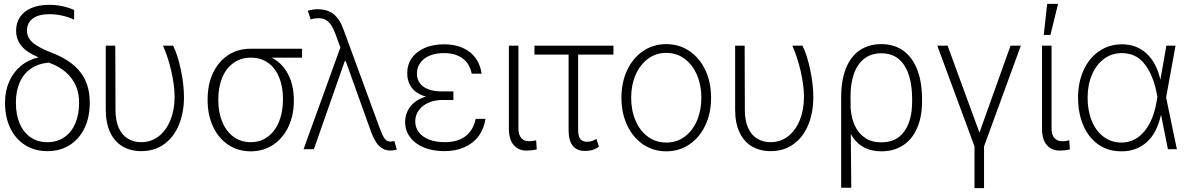

<svg xmlns="http://www.w3.org/2000/svg" viewBox="-20 -764 6091 983"><path d="M231.4 -739.3Q298.8 -739.3 359.4 -712.9V-663.1Q332.5 -676.3 299.6 -683.8Q266.6 -691.4 232.4 -691.4Q177.7 -691.4 147.9 -669.2Q118.2 -647 118.2 -606.4Q118.2 -584.5 129.6 -566.2Q141.1 -547.9 169.4 -530Q197.8 -512.2 247.1 -493.2Q346.2 -454.6 392.8 -392.8Q439.5 -331.1 439.5 -241.2V-235.4Q439.5 -164.1 412.8 -108.4Q386.2 -52.7 337.2 -21.5Q288.1 9.8 222.7 9.8Q157.2 9.8 108.2 -21.5Q59.1 -52.7 32.5 -108.4Q5.9 -164.1 5.9 -235.4V-241.2Q5.9 -298.8 27.1 -346.7Q48.3 -394.5 86.4 -426.3Q124.5 -458 174.8 -469.7V-471.7Q118.2 -495.1 90.3 -528.3Q62.5 -561.5 62.5 -607.4Q62.5 -647.9 82.8 -677.5Q103 -707 141.1 -723.1Q179.2 -739.3 231.4 -739.3ZM222.7 -36.1Q272.9 -36.1 309.6 -61.5Q346.2 -86.9 365.5 -132.1Q384.8 -177.2 384.8 -235.4V-241.2Q384.8 -311.5 345.2 -364Q305.7 -416.5 229.5 -443.4Q174.8 -438.5 137.2 -411.9Q99.6 -385.3 80.6 -341.3Q61.5 -297.4 61.5 -241.2V-235.4Q61.5 -177.2 80.6 -132.1Q99.6 -86.9 136 -61.5Q172.4 -36.1 222.7 -36.1Z M570.3 -530.3 571.3 -201.2Q571.3 -146 588.1 -108.9Q605 -71.8 634.8 -54Q664.6 -36.1 703.1 -36.1Q753.9 -36.1 792.7 -66.4Q831.5 -96.7 852.8 -149.7Q874 -202.6 874 -268.6Q873.5 -328.6 856.7 -401.1Q839.8 -473.6 814.5 -530.3H866.2Q889.2 -484.9 905.5 -408.7Q921.9 -332.5 921.9 -266.6Q921.9 -189.5 896.7 -126.7Q871.6 -64 822 -27.1Q772.5 9.8 703.1 9.8Q648.9 9.8 607.9 -14.2Q566.9 -38.1 544.2 -85.9Q521.5 -133.8 521.5 -203.1V-530.3Z M1263.7 -514.6H1526.4V-468.8H1371.1Q1425.8 -440.4 1455.1 -383.8Q1484.4 -327.1 1484.4 -252V-247.1Q1484.4 -174.8 1457 -116Q1429.7 -57.1 1379.4 -23.2Q1329.1 10.7 1263.7 10.7Q1198.2 10.7 1147.9 -23.2Q1097.7 -57.1 1070.3 -116.7Q1043 -176.3 1043 -251V-256.8Q1043 -330.6 1070.1 -389.2Q1097.2 -447.8 1147.2 -481.2Q1197.3 -514.6 1263.7 -514.6ZM1263.7 -36.1Q1314.5 -36.1 1351.8 -64.5Q1389.2 -92.8 1408.9 -142.1Q1428.7 -191.4 1428.7 -253.9V-259.8Q1428.7 -319.3 1409.7 -366.7Q1390.6 -414.1 1353.8 -441.4Q1316.9 -468.8 1264.6 -468.8Q1212.4 -468.8 1174.6 -441.2Q1136.7 -413.6 1117.2 -365.2Q1097.7 -316.9 1097.7 -256.8V-251Q1097.7 -189.5 1117.7 -140.6Q1137.7 -91.8 1175.3 -64Q1212.9 -36.1 1263.7 -36.1Z M1879.9 -88.9 1750 -451.2H1745.1L1586.9 0H1534.2L1722.7 -521L1696.3 -592.8Q1680.7 -634.3 1661.1 -652.6Q1641.6 -670.9 1611.3 -670.9Q1593.8 -670.9 1570.3 -665L1555.7 -709Q1581.1 -716.8 1608.4 -716.8Q1657.7 -715.8 1688.7 -691.2Q1719.7 -666.5 1739.3 -611.3L1923.8 -108.4Q1938 -69.8 1949.2 -54.4Q1960.4 -39.1 1978.5 -39.1Q1982.9 -39.1 1988.3 -40Q1993.7 -41 1999 -42L2011.7 2Q1993.7 6.8 1978.5 6.8Q1945.3 6.8 1922.1 -15.4Q1898.9 -37.6 1879.9 -88.9Z M2160.6 -269.5Q2111.3 -283.7 2088.1 -314.9Q2064.9 -346.2 2064.9 -388.7Q2064.9 -433.6 2088.6 -467Q2112.3 -500.5 2155 -518.8Q2197.8 -537.1 2253.4 -537.1Q2333.5 -537.1 2384.3 -498Q2435.1 -459 2445.8 -386.7H2395Q2384.8 -438.5 2348.1 -465.3Q2311.5 -492.2 2253.4 -492.2Q2211.4 -492.2 2180.2 -479.2Q2148.9 -466.3 2131.8 -442.6Q2114.7 -418.9 2114.7 -387.7Q2114.7 -344.2 2148.2 -320.1Q2181.6 -295.9 2243.7 -295.9H2301.3V-252H2243.7Q2205.1 -252 2173.6 -238Q2142.1 -224.1 2124 -199.2Q2106 -174.3 2106 -142.6Q2106 -110.8 2124.3 -86.9Q2142.6 -63 2176.5 -49.6Q2210.4 -36.1 2256.3 -36.1Q2389.2 -36.1 2415.5 -155.3H2465.3Q2458.5 -106 2431.4 -68.6Q2404.3 -31.2 2359.1 -10.7Q2314 9.8 2254.4 9.8Q2195.3 9.8 2149.9 -9Q2104.5 -27.8 2079.3 -61.8Q2054.2 -95.7 2054.2 -138.7Q2054.2 -184.1 2081.1 -218.8Q2107.9 -253.4 2160.6 -269.5Z M2634.3 -530.3V-104.5Q2634.3 -73.2 2649.2 -57.1Q2664.1 -41 2687 -41Q2699.7 -41 2710.7 -42.7Q2721.7 -44.4 2725.1 -45.9L2728 1Q2720.7 2.9 2706.5 4.9Q2692.4 6.8 2674.3 6.8Q2634.3 6.8 2609.9 -21.7Q2585.4 -50.3 2585.4 -104.5V-530.3Z M3120.6 -484.4H2939.9V-101.6Q2939.9 -64 2951.9 -51Q2963.9 -38.1 2986.8 -38.1Q2998.5 -38.1 3011 -42.2Q3023.4 -46.4 3033.7 -52.7L3046.4 -12.7Q3029.3 -0.5 3011.7 4.2Q2994.1 8.8 2975.1 8.8Q2933.6 8.8 2912.4 -17.6Q2891.1 -43.9 2891.1 -98.6V-484.4H2716.3V-530.3H3120.6Z M3161.6 -263.7Q3161.6 -342.8 3191.2 -405.3Q3220.7 -467.8 3272.9 -502.9Q3325.2 -538.1 3391.1 -538.1Q3457 -538.1 3509.3 -502.9Q3561.5 -467.8 3591.1 -405.3Q3620.6 -342.8 3620.6 -263.7Q3620.6 -184.6 3591.1 -122.1Q3561.5 -59.6 3509.3 -24.4Q3457 10.7 3391.1 10.7Q3325.2 10.7 3272.9 -24.4Q3220.7 -59.6 3191.2 -122.1Q3161.6 -184.6 3161.6 -263.7ZM3570.8 -263.7Q3570.8 -327.1 3548.6 -379.6Q3526.4 -432.1 3485.6 -462.6Q3444.8 -493.2 3391.1 -493.2Q3337.4 -493.2 3296.6 -462.4Q3255.9 -431.6 3233.6 -379.4Q3211.4 -327.1 3211.4 -263.7Q3211.4 -199.7 3233.6 -147.2Q3255.9 -94.7 3296.6 -64.5Q3337.4 -34.2 3391.1 -34.2Q3444.8 -34.2 3485.6 -64.5Q3526.4 -94.7 3548.6 -147.2Q3570.8 -199.7 3570.8 -263.7Z M3792.5 -530.3 3793.5 -201.2Q3793.5 -146 3810.3 -108.9Q3827.1 -71.8 3856.9 -54Q3886.7 -36.1 3925.3 -36.1Q3976.1 -36.1 4014.9 -66.4Q4053.7 -96.7 4075 -149.7Q4096.2 -202.6 4096.2 -268.6Q4095.7 -328.6 4078.9 -401.1Q4062 -473.6 4036.6 -530.3H4088.4Q4111.3 -484.9 4127.7 -408.7Q4144 -332.5 4144 -266.6Q4144 -189.5 4118.9 -126.7Q4093.8 -64 4044.2 -27.1Q3994.6 9.8 3925.3 9.8Q3871.1 9.8 3830.1 -14.2Q3789.1 -38.1 3766.4 -85.9Q3743.7 -133.8 3743.7 -203.1V-530.3Z M4491.7 -538.1Q4558.6 -538.1 4605.5 -503.9Q4652.3 -469.7 4676.5 -406.2Q4700.7 -342.8 4700.7 -255.9V-243.2Q4700.7 -167.5 4676.3 -110.1Q4651.9 -52.7 4605 -21Q4558.1 10.7 4492.7 10.7Q4385.3 10.7 4335.9 -78.1L4338.4 197.3H4286.6V-266.6Q4286.6 -353 4311 -414.1Q4335.4 -475.1 4381.6 -506.6Q4427.7 -538.1 4491.7 -538.1ZM4335 -207.5 4335.4 -208Q4338.9 -159.2 4356.9 -120.1Q4375 -81.1 4408.9 -58.1Q4442.9 -35.2 4491.7 -35.2Q4570.3 -35.2 4610.1 -91.8Q4649.9 -148.4 4649.9 -243.2V-255.9Q4649.9 -366.2 4610.4 -428.7Q4570.8 -491.2 4491.7 -491.2Q4439 -491.2 4403.6 -462.6Q4368.2 -434.1 4351.1 -383.5Q4334 -333 4334.5 -267.6Z M4831.5 -530.3 4994.6 -85 5153.8 -530.3H5206.5L5018.1 -14.6V199.2H4969.2V-14.6L4778.8 -530.3Z M5363.8 -530.3V-104.5Q5363.8 -73.2 5378.7 -57.1Q5393.6 -41 5416.5 -41Q5429.2 -41 5440.2 -42.7Q5451.2 -44.4 5454.6 -45.9L5457.5 1Q5450.2 2.9 5436 4.9Q5421.9 6.8 5403.8 6.8Q5363.8 6.8 5339.4 -21.7Q5314.9 -50.3 5314.9 -104.5V-530.3ZM5341.3 -744.1H5397L5357.9 -585H5323.7Z M5499.5 -264.6Q5499.5 -343.3 5528.1 -405.3Q5556.6 -467.3 5607.7 -502.2Q5658.7 -537.1 5723.1 -537.1Q5800.3 -537.1 5850.8 -489.5Q5901.4 -441.9 5920.9 -356L5951.7 -530.3H5998.5L5950.2 -265.1L6005.4 0H5959.5L5924.8 -173.8H5923.3Q5902.3 -80.1 5848.9 -34.2Q5795.4 11.7 5720.2 10.7Q5653.8 10.7 5603.8 -23.9Q5553.7 -58.6 5526.6 -121.1Q5499.5 -183.6 5499.5 -264.6ZM5721.2 -34.2Q5768.1 -34.2 5805.2 -60.3Q5842.3 -86.4 5866.9 -134Q5891.6 -181.6 5901.9 -246.1L5905.8 -268.1L5902.8 -282.2Q5885.7 -376 5841.8 -434.1Q5797.9 -492.2 5723.1 -492.2Q5672.4 -492.2 5632.6 -462.9Q5592.8 -433.6 5570.6 -381.6Q5548.3 -329.6 5548.3 -263.7Q5548.3 -197.3 5569.8 -145Q5591.3 -92.8 5630.6 -63.5Q5669.9 -34.2 5721.2 -34.2Z"/></svg>

Font: Pretendard Std ExtraLight
Style: Regular
Weight: 200
Designer: Base glyphs from Inter by Rasmus Andersson; Hangeul glyphs from Noto Sans CJK(Source Han Sans) by Jang Soo-young and Kan
Foundry: Kil Hyung-jin
Version: Version 1.309